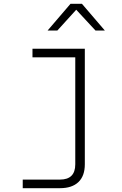

<svg xmlns="http://www.w3.org/2000/svg" viewBox="-20 -805 640 1005"><path d="M294 180H99V135H294Q374 135 374 55V-505H150V-550H424V55Q424 116 390.5 148Q357 180 294 180ZM229 -645 349 -785H409L529 -645H480L379 -754L280 -645Z"/></svg>

Font: Tiny Thin
Style: Regular
Weight: 100
Monospace: yes
Designer: Philipp Nurullin, Konstantin Bulenkov
Foundry: JetBrains
Version: Version 2.251; ttfautohint (v1.8.4.7-5d5b)